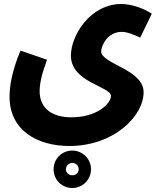

<svg xmlns="http://www.w3.org/2000/svg" viewBox="-20 -702 814 964"><path d="M28 -216C28 -47 168 31 328 31C552 31 701 -119 701 -239C701 -354 488 -381 488 -444C488 -471 519 -542 591 -542C622 -542 661 -524 684 -513L742 -633C702 -660 640 -682 589 -682C434 -682 336 -525 336 -423C336 -287 537 -269 537 -220C537 -184 470 -113 338 -113C244 -113 179 -156 179 -244C179 -280 188 -326 216 -402L83 -448C37 -339 28 -263 28 -216ZM343 242C395 242 437 200 437 148C437 96 395 54 343 54C290 54 249 96 249 148C249 200 290 242 343 242ZM343 178C326 178 311 166 311 148C311 130 326 116 343 116C361 116 375 129 375 148C375 166 361 178 343 178Z"/></svg>

Font: Noto Sans Arabic UI XCn XBd
Style: Regular
Weight: 800
Width: 2
Designer: Monotype Design Team, Nadine Chahine and Nizar Qandah
Foundry: Monotype Imaging Inc.
Version: Version 2.010